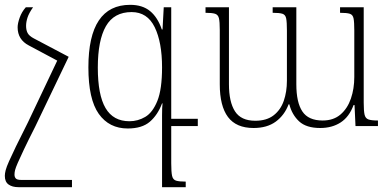

<svg xmlns="http://www.w3.org/2000/svg" viewBox="-28 -522 1617 795"><path d="M109 -492Q92 -468 86 -449.5Q80 -431 80 -415Q80 -397 86.5 -385Q93 -373 112 -363L256 -287V-286L118 2Q88 61 71 97Q54 133 45.5 152.5Q37 172 34.5 182Q32 192 32 201Q32 211 37.5 217Q43 223 60 223H270V253H48Q23 253 7.5 242Q-8 231 -8 206Q-8 196 -4.5 182.5Q-1 169 9.5 145.5Q20 122 38.5 83.5Q57 45 88 -16L209 -271L91 -334Q45 -358 45 -409Q45 -425 53.5 -449Q62 -473 79 -492Z M650 -492H681V-30H791V0H681V154Q681 190 684.5 206Q688 222 701 226Q714 230 741 230V253H643V33Q643 -12 643 -45Q643 -78 645 -94H643Q625 -46 592.5 -18Q560 10 501 10Q424 10 381 -50.5Q338 -111 338 -243Q338 -502 511 -502Q562 -502 593.5 -476Q625 -450 642 -400H645ZM508 -20Q543 -20 573.5 -38Q604 -56 623.5 -104Q643 -152 643 -243Q643 -347 612.5 -409.5Q582 -472 517 -472Q444 -472 410.5 -413.5Q377 -355 377 -242Q377 -129 409 -74.5Q441 -20 508 -20Z M1380 -492H1478V-97Q1478 -63 1481.5 -47.5Q1485 -32 1497.5 -27.5Q1510 -23 1537 -23V0H1444L1440 -87H1436Q1418 -38 1382.5 -15Q1347 8 1298 8Q1240 8 1210.5 -19.5Q1181 -47 1170 -90H1167Q1150 -45 1114 -18.5Q1078 8 1022 8Q950 8 916 -37.5Q882 -83 882 -173V-398Q882 -432 878.5 -446.5Q875 -461 862.5 -465Q850 -469 823 -469V-492H920V-173Q920 -100 945 -61Q970 -22 1029 -22Q1076 -22 1105 -44.5Q1134 -67 1147 -104.5Q1160 -142 1160 -188V-396Q1160 -430 1157 -445.5Q1154 -461 1141.5 -465Q1129 -469 1101 -469V-492H1199V-173Q1199 -98 1224 -60.5Q1249 -23 1308 -23Q1353 -23 1382 -48Q1411 -73 1425 -114Q1439 -155 1439 -203V-396Q1439 -430 1436 -445.5Q1433 -461 1420.5 -465Q1408 -469 1380 -469Z"/></svg>

Font: Noto Serif Armenian SemiCondensed ExtraLight
Style: Regular
Weight: 200
Width: 4
Designer: Monotype Design Team
Foundry: Monotype Imaging Inc.
Version: Version 2.008; ttfautohint (v1.8.4.7-5d5b)